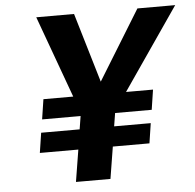

<svg xmlns="http://www.w3.org/2000/svg" viewBox="-51 -763 828 815"><g transform="rotate(-5 362.5 -355.5)"><path d="M133 -711 260 -362H133L120 -277H284L275 -221H111L98 -136H262L240 0H387L409 -136H565L578 -221H422L431 -277H587L600 -362H485L725 -711H564L382 -415L294 -711Z"/></g></svg>

Font: Asimov Pro
Style: BdObl
Weight: 700
Designer: Google
Version: Version 2.000980; 2014